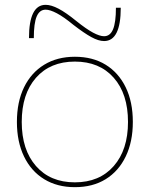

<svg xmlns="http://www.w3.org/2000/svg" viewBox="-20 -765 620 795"><path d="M290 10Q217 10 163 -23Q109 -56 79.5 -117Q50 -178 50 -260Q50 -343 79.5 -403.5Q109 -464 163 -497Q217 -530 290 -530Q364 -530 417.5 -497Q471 -464 500.5 -403.5Q530 -343 530 -260Q530 -178 500.5 -117Q471 -56 417.5 -23Q364 10 290 10ZM290 -10Q392 -10 451 -77.5Q510 -145 510 -260Q510 -376 451 -443Q392 -510 290 -510Q188 -510 129 -443Q70 -376 70 -260Q70 -145 129 -77.5Q188 -10 290 -10ZM411 -595Q388 -595 358 -611.5Q328 -628 284 -662Q244 -695 215.5 -710Q187 -725 169 -725Q144 -725 132 -697Q120 -669 120 -607H100Q100 -745 169 -745Q192 -745 222.5 -729Q253 -713 296 -678Q337 -645 365 -630Q393 -615 411 -615Q436 -615 448 -643.5Q460 -672 460 -733H480Q480 -595 411 -595Z"/></svg>

Font: M PLUS 2 Thin
Style: Regular
Weight: 100
Designer: Coji Morishita
Foundry: UNDERFOREST DESIGN
Version: Version 1.001